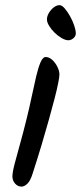

<svg xmlns="http://www.w3.org/2000/svg" viewBox="-20 -729 310 734"><path d="M154.3 -511.1Q167.6 -511.1 179.6 -500.2Q191.6 -489.3 199.4 -473.5Q207.2 -457.7 207.2 -444.2Q207.2 -435.5 202.6 -412.1Q198.1 -388.6 188.9 -353Q179.6 -317.4 167.1 -272.4Q154.6 -227.4 139 -175.1Q123.3 -122.8 104.8 -65.7Q95.9 -37.1 84.3 -26.4Q72.8 -15.6 62.3 -15.6Q48.1 -15.6 37.8 -27.1Q27.5 -38.5 27.5 -54.7Q27.5 -70.4 36.1 -103.4Q44.7 -136.3 57 -180.2Q69.3 -224.2 81 -271.7Q92.6 -318.1 101.5 -361.1Q110.5 -404 118.5 -437.8Q126.5 -471.5 135.2 -491.3Q143.9 -511.1 154.3 -511.1ZM269.8 -601.2Q269.8 -590.7 260.7 -582.9Q251.5 -575.1 241.7 -575.1Q229.9 -575.1 215.5 -583.5Q201.1 -591.9 188.5 -604.3Q175.9 -616.7 167.6 -630.5Q159.4 -644.3 159.4 -654.7Q159.4 -666.7 166.8 -679.4Q174.3 -692 185.4 -700.7Q196.5 -709.3 207.3 -709.3Q216.7 -709.3 227.1 -697.2Q237.6 -685.1 247.5 -667.6Q257.4 -650.1 263.6 -631.8Q269.8 -613.6 269.8 -601.2Z"/></svg>

Font: Kalam Variable Light
Style: Regular
Weight: 300
Designer: Lipi Raval, Jonny Pinhorn
Foundry: Indian Type Foundry
Version: Version 3.000